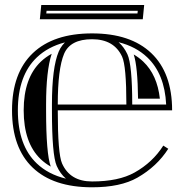

<svg xmlns="http://www.w3.org/2000/svg" viewBox="-20 -757 755 787"><path d="M543.5 -701.9 544.7 -712.6H170.9L169.7 -701.9ZM565.2 -678H143.3L149.2 -736.6H571ZM357.4 -13.2Q466.1 -13.2 531.5 -49.8Q605.7 -91.3 649.4 -160.2L669.7 -147.2Q623.5 -74.7 543.2 -28.8Q474.1 10.7 357.4 10.7Q198.2 10.7 113.8 -70.1Q29.3 -150.9 29.3 -304.7Q29.3 -458 114.7 -539.3Q199.5 -620.1 357.4 -620.1Q515.1 -620.1 600.1 -539.3Q685.5 -458 685.5 -304.7H216.8Q216.8 -126.5 234.4 -86.9Q267.1 -13.2 357.4 -13.2ZM216.8 -328.6H498Q498 -486.6 480.5 -524.7Q447.5 -596.2 357.4 -596.2Q268.1 -596.2 242.7 -536.4Q216.8 -475.1 216.8 -328.6ZM192.9 -328.6Q192.9 -480.2 220.7 -545.7Q226.6 -559.6 235.4 -571Q240.7 -577.9 246.1 -583.3Q176.8 -565.2 131.3 -522Q53.2 -447.8 53.2 -304.7Q53.2 -161.1 130.4 -87.4Q177.2 -42.5 250.2 -24.7Q226.6 -45.2 212.4 -77.1Q192.9 -121.3 192.9 -304.7ZM466.1 -584Q488.3 -564.5 502.2 -534.7Q522 -491.7 522 -328.6H661.1Q655 -454.1 583.5 -522Q537.1 -566.2 466.1 -584ZM168.9 -328.6V-304.7Q168.9 -127.4 188 -74.2Q165 -87.2 146.7 -104.7Q77.1 -171.4 77.1 -304.7Q77.1 -437.5 147.7 -504.6Q167.2 -523.2 191.9 -536.6Q168.9 -466.3 168.9 -328.6ZM528.1 -533.7Q549.6 -521.2 567.1 -504.6Q624.5 -450.2 635.3 -352.5H545.9Q544.4 -484.6 528.1 -533.7Z"/></svg>

Font: itsadzokeS01
Style: Regular
Weight: 600
Width: 6
Version: Version 0.46